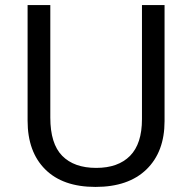

<svg xmlns="http://www.w3.org/2000/svg" viewBox="-20 -734 765 764"><path d="M634.8 -713.9V-252Q634.8 -129.9 563 -60.1Q491.2 9.8 359.9 9.8Q230 9.8 159.9 -60.1Q89.8 -129.9 89.8 -253.9V-713.9H180.2V-266.1Q180.2 -162.1 227.5 -114Q274.9 -65.9 362.8 -65.9Q450.2 -65.9 497.6 -114Q544.9 -162.1 544.9 -259.8V-713.9Z"/></svg>

Font: Kurinto Seri
Style: Regular
Weight: 400
Designer: Kurinto was developed by Clint Goss from a range of fonts that are compatible with the SIL Open Font License Version 1.1
Foundry: Clinton F. Goss
Version: Version 2.196; July 25, 2020